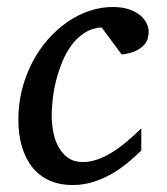

<svg xmlns="http://www.w3.org/2000/svg" viewBox="-20 -514 475 546"><path d="M402.8 -423.8Q402.8 -414.1 399.9 -403.8Q397 -393.6 388.4 -384.8Q379.9 -376 365 -368.9Q350.1 -361.8 326.2 -358.9L269 -436Q242.2 -434.6 221.2 -421.1Q200.2 -407.7 184.3 -386.7Q168.5 -365.7 157.5 -339.1Q146.5 -312.5 139.6 -285.2Q132.8 -257.8 129.9 -231.9Q127 -206.1 127 -186Q127 -161.6 131.6 -137.9Q136.2 -114.3 146.7 -95.5Q157.2 -76.7 174.1 -64.9Q190.9 -53.2 215.8 -53.2Q235.8 -53.2 256.3 -60.3Q276.9 -67.4 297.6 -80.1Q318.4 -92.8 339.4 -110.4Q360.4 -127.9 381.8 -148.9V-85.9Q366.2 -70.8 346.2 -53.7Q326.2 -36.6 301.8 -22Q277.3 -7.3 248.3 2.4Q219.2 12.2 186 12.2Q150.4 12.2 121.8 -0.2Q93.3 -12.7 73.5 -36.4Q53.7 -60.1 43 -94.7Q32.2 -129.4 32.2 -173.8Q32.2 -218.8 42.7 -259.8Q53.2 -300.8 71.8 -336.4Q90.3 -372.1 115.7 -401.1Q141.1 -430.2 170.9 -450.9Q200.7 -471.7 233.6 -482.9Q266.6 -494.1 300.8 -494.1Q327.6 -494.1 347.2 -487.3Q366.7 -480.5 378.9 -470.2Q391.1 -460 397 -447.5Q402.8 -435.1 402.8 -423.8Z"/></svg>

Font: Charis SIL Viet
Style: Italic
Weight: 400
Italic angle: -11°
Foundry: SIL International
Version: Version 5.000